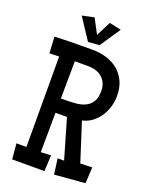

<svg xmlns="http://www.w3.org/2000/svg" viewBox="-161 -955 810 1043"><g transform="rotate(20 244.0 -433.0)"><path d="M466.8 -101.6 461.9 -8.8 285.2 5.9 273.4 -84H310.5L244.1 -312.5H177.7L175.8 -84L234.4 -86.9L229.5 5.9H43L35.2 -84H92.8L91.8 -606.4L36.1 -604.5L31.2 -699.2Q85.9 -701.7 140.4 -702.4Q194.8 -703.1 250 -703.1Q293.5 -703.1 332 -691.2Q370.6 -679.2 399.2 -655.3Q427.7 -631.3 444.3 -595.7Q460.9 -560.1 460.9 -512.7Q460.9 -481.4 452.1 -450.7Q443.4 -419.9 426.3 -393.8Q409.2 -367.7 384.3 -348.6Q359.4 -329.6 327.1 -322.3L398.4 -99.6ZM371.1 -508.8Q371.1 -533.7 362.5 -552.7Q354 -571.8 338.9 -585Q323.7 -598.1 303.2 -604.7Q282.7 -611.3 258.8 -611.3H222.7H180.7L178.7 -395.5H202.1Q234.4 -395.5 264.9 -398.2Q295.4 -400.9 318.8 -412.1Q342.3 -423.3 356.7 -446Q371.1 -468.8 371.1 -508.8ZM356.4 -857.4 277.3 -739.3 211.9 -734.4 130.9 -857.4 200.2 -872.1 245.1 -787.1 288.1 -872.1Z"/></g></svg>

Font: Maiden Orange
Style: Regular
Weight: 400
Designer: Astigmatic (AOETI)
Foundry: Astigmatic (AOETI)
Version: Version 1.000